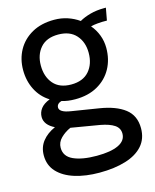

<svg xmlns="http://www.w3.org/2000/svg" viewBox="-113 -577 727 903"><g transform="rotate(-15 250.5 -125.0)"><path d="M259 250Q192 250 139.2 233.5Q86.5 217 56.2 184.5Q26 152 26 104Q26 64 48.8 35.2Q71.5 6.5 111 -11Q87.5 -22.5 75.2 -38.2Q63 -54 63 -73Q63 -95.5 76.8 -113.8Q90.5 -132 121 -144Q80 -169.5 58 -212.8Q36 -256 36 -309Q36 -362.5 60 -405.8Q84 -449 129.2 -474.5Q174.5 -500 238 -500Q272 -500 302.2 -490Q332.5 -480 358 -462Q380.5 -475 411.2 -483.5Q442 -492 480 -492Q482.5 -492 484.2 -492Q486 -492 488 -492L477 -432Q471 -432 465.5 -432Q460 -432 454 -432Q449 -432 431 -430.5Q413 -429 398 -425Q418.5 -401 429.8 -371.2Q441 -341.5 441 -309Q441 -253 416.8 -208.8Q392.5 -164.5 347 -138.8Q301.5 -113 238 -113Q220 -113 203.5 -115.2Q187 -117.5 172 -122Q149 -114.5 149 -96Q149 -85 162 -76.8Q175 -68.5 204 -64L335 -43Q414.5 -30.5 457.8 3Q501 36.5 501 98Q501 149 471.2 182.8Q441.5 216.5 387 233.2Q332.5 250 259 250ZM267 170Q336 170 373 152.2Q410 134.5 410 100Q410 73 386.8 57.5Q363.5 42 320 34L180.5 10.5Q153 22.5 132.5 42.8Q112 63 112 90Q112 132 154.2 151Q196.5 170 267 170ZM238 -185Q295 -185 325 -219.2Q355 -253.5 355 -308Q355 -360.5 325 -394.2Q295 -428 238 -428Q181 -428 151.5 -394.2Q122 -360.5 122 -308Q122 -253.5 151.5 -219.2Q181 -185 238 -185Z"/></g></svg>

Font: Cabin Resolve
Style: Regular-Resolve
Weight: 400
Designer: Pablo Impallari
Foundry: Pablo Impallari. http://www.impallari.com Igino Marini. http://www.ikern.com
Version: Version 3.001